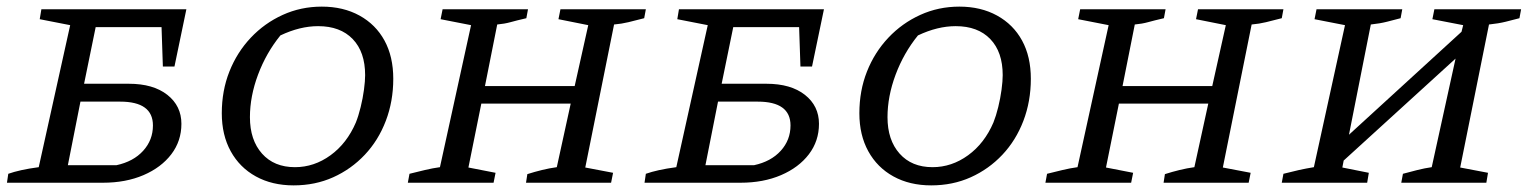

<svg xmlns="http://www.w3.org/2000/svg" viewBox="-20 -552 4615 580"><path d="M1 0 5 -27Q22 -33 44.5 -38Q67 -43 97 -47L192 -476L100 -494L105 -524H543L507 -351H472L468 -470H269L234 -299H369Q443 -299 485.5 -265.5Q528 -232 528 -178Q528 -126 497.5 -86Q467 -46 413.5 -23Q360 0 291 0ZM185 -53H332Q383 -64 412.5 -96.5Q442 -129 442 -173Q442 -245 343 -245H223Z M867 8Q802 8 753 -19Q704 -46 677 -95Q650 -144 650 -210Q650 -278 673 -336Q696 -394 737.5 -438Q779 -482 834 -507Q889 -532 952 -532Q1017 -532 1066 -505Q1115 -478 1141.5 -429.5Q1168 -381 1168 -314Q1168 -246 1145.5 -187Q1123 -128 1082 -84.5Q1041 -41 986.5 -16.5Q932 8 867 8ZM871 -47Q929 -47 978.5 -83Q1028 -119 1055 -182Q1063 -202 1069.5 -228.5Q1076 -255 1079.5 -281Q1083 -307 1083 -325Q1083 -395 1045.5 -434Q1008 -473 941 -473Q886 -473 827 -445Q784 -392 759.5 -326.5Q735 -261 735 -198Q735 -129 771.5 -88Q808 -47 871 -47Z M1212 0 1217 -27Q1241 -33 1264 -38.5Q1287 -44 1309 -47L1403 -476L1311 -494L1317 -524H1575L1570 -497Q1540 -490 1522 -485Q1504 -480 1482 -478L1445 -292H1716L1757 -476L1667 -494L1673 -524H1931L1926 -497Q1899 -490 1878.5 -485Q1858 -480 1835 -478L1748 -46L1832 -30L1826 0H1569L1573 -26Q1595 -33 1617.5 -38.5Q1640 -44 1662 -47L1704 -239H1434L1395 -46L1477 -30L1471 0Z M1927 0 1931 -27Q1948 -33 1970.5 -38Q1993 -43 2023 -47L2118 -476L2026 -494L2031 -524H2469L2433 -351H2398L2394 -470H2195L2160 -299H2295Q2369 -299 2411.5 -265.5Q2454 -232 2454 -178Q2454 -126 2423.5 -86Q2393 -46 2339.5 -23Q2286 0 2217 0ZM2111 -53H2258Q2309 -64 2338.5 -96.5Q2368 -129 2368 -173Q2368 -245 2269 -245H2149Z M2793 8Q2728 8 2679 -19Q2630 -46 2603 -95Q2576 -144 2576 -210Q2576 -278 2599 -336Q2622 -394 2663.5 -438Q2705 -482 2760 -507Q2815 -532 2878 -532Q2943 -532 2992 -505Q3041 -478 3067.5 -429.5Q3094 -381 3094 -314Q3094 -246 3071.5 -187Q3049 -128 3008 -84.5Q2967 -41 2912.5 -16.5Q2858 8 2793 8ZM2797 -47Q2855 -47 2904.5 -83Q2954 -119 2981 -182Q2989 -202 2995.5 -228.5Q3002 -255 3005.5 -281Q3009 -307 3009 -325Q3009 -395 2971.5 -434Q2934 -473 2867 -473Q2812 -473 2753 -445Q2710 -392 2685.5 -326.5Q2661 -261 2661 -198Q2661 -129 2697.5 -88Q2734 -47 2797 -47Z M3138 0 3143 -27Q3167 -33 3190 -38.5Q3213 -44 3235 -47L3329 -476L3237 -494L3243 -524H3501L3496 -497Q3466 -490 3448 -485Q3430 -480 3408 -478L3371 -292H3642L3683 -476L3593 -494L3599 -524H3857L3852 -497Q3825 -490 3804.5 -485Q3784 -480 3761 -478L3674 -46L3758 -30L3752 0H3495L3499 -26Q3521 -33 3543.5 -38.5Q3566 -44 3588 -47L3630 -239H3360L3321 -46L3403 -30L3397 0Z M3852 0 3857 -27Q3884 -34 3904.5 -38.5Q3925 -43 3949 -47L4043 -476L3951 -494L3957 -524H4216L4211 -497Q4192 -492 4170.5 -486.5Q4149 -481 4121 -478L4055 -145L4395 -456L4400 -476L4307 -494L4313 -524H4575L4570 -497Q4551 -492 4529 -486.5Q4507 -481 4478 -478L4391 -46L4475 -30L4470 0H4213L4218 -27Q4240 -33 4262 -38.5Q4284 -44 4305 -47L4377 -375L4039 -67L4035 -46L4115 -30L4110 0Z"/></svg>

Font: Piazzolla SC
Style: Italic
Weight: 400
Italic angle: -11.3°
Designer: Juan Pablo del Peral
Foundry: Huerta Tipografica
Version: Version 1.330